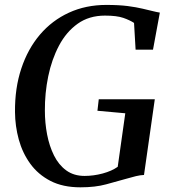

<svg xmlns="http://www.w3.org/2000/svg" viewBox="-20 -772 714 800"><path d="M315 8.5Q242 8.5 190.2 -18.2Q138.5 -45 106 -90Q73.5 -135 58.2 -190.8Q43 -246.5 42.5 -305Q41.5 -404.5 68.8 -486.5Q96 -568.5 146.5 -627.8Q197 -687 267.2 -719.2Q337.5 -751.5 423 -751.5Q475.5 -751.5 512 -746.8Q548.5 -742 574.2 -735.8Q600 -729.5 619.5 -725Q626 -723.5 632.5 -722Q639 -720.5 646 -719.5L617.5 -565H545L538.5 -676.5Q521 -688 493.8 -697.5Q466.5 -707 417.5 -707Q351 -707 303.5 -673Q256 -639 225.8 -581.8Q195.5 -524.5 181 -454.2Q166.5 -384 167 -311Q167 -260.5 176.2 -212Q185.5 -163.5 205 -124.2Q224.5 -85 256 -62Q287.5 -39 332.5 -39Q370 -39 408 -49.2Q446 -59.5 470.5 -77L502 -300L386 -310.5L391.5 -358.5H625L580 -43Q565 -42.5 546.2 -38Q527.5 -33.5 505.5 -27Q468 -16.5 422.5 -4Q377 8.5 315 8.5Z"/></svg>

Font: Merriweather 60pt Medium
Style: Italic
Weight: 500
Italic angle: -7.8°
Version: Version 2.101